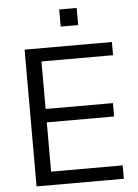

<svg xmlns="http://www.w3.org/2000/svg" viewBox="-60 -941 707 986"><g transform="rotate(-5 294.0 -447.5)"><path d="M88 0ZM88 0V-705H538V-637H169V-392H516V-323H169V-69H538V0ZM283 -807V-895H373V-807Z"/></g></svg>

Font: Winston
Style: Regular
Weight: 400
Designer: Original fonts by Vernon Adams / Changes by Cristiano Sobral
Foundry: Original fonts by Vernon Adams / Changes by Cristiano Sobral
Version: Version 2.503;July 17, 2020;FontCreator 13.0.0.2655 64-bit